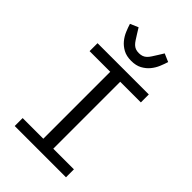

<svg xmlns="http://www.w3.org/2000/svg" viewBox="-272 -1041 1144 1144"><g transform="rotate(45 300.0 -469.0)"><path d="M300 -765Q260 -765 232.5 -780Q205 -795 186.5 -817.5Q168 -840 157 -866.5Q146 -893 139 -916L190 -938L211 -904Q223 -885 232 -871Q241 -857 250.5 -848Q260 -839 271.5 -834.5Q283 -830 300 -830Q316 -830 328 -834.5Q340 -839 349.5 -848Q359 -857 368 -871Q377 -885 389 -904L410 -938L461 -916Q454 -893 443 -866.5Q432 -840 413.5 -817.5Q395 -795 367.5 -780Q340 -765 300 -765ZM84 0V-67H258V-631H84V-698H516V-631H342V-67H516V0Z"/></g></svg>

Font: PlemolJP35 Console
Style: Regular
Weight: 400
Version: v2.0.3; ttfautohint (v1.8.4.7-5d5b-dirty) -l 6 -r 45 -G 200 